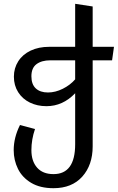

<svg xmlns="http://www.w3.org/2000/svg" viewBox="-20 -773 619 1009"><path d="M569 -456H467V-4Q467 94 412.5 155Q358 216 261 216Q191 216 144 188Q97 160 74.5 114.5Q52 69 52 16Q52 -50 85 -116L164 -95Q145 -40 145 16Q145 74 175 108Q205 142 261 142Q375 142 375 -15V-283Q310 -215 224 -215Q176 -215 137 -234Q98 -253 75.5 -288.5Q53 -324 53 -370Q53 -415 76 -451Q99 -487 141 -507Q183 -527 239 -527H375V-753L467 -739V-527H579ZM375 -456H244Q199 -456 172 -436Q145 -416 145 -372Q145 -330 168 -308.5Q191 -287 232 -287Q271 -287 310 -306.5Q349 -326 375 -356Z"/></svg>

Font: FiraGO
Style: Regular
Weight: 400
Designer: bBox Type
Foundry: bBox Type GmbH
Version: Version 1.001;April 20, 2020;FontCreator 12.0.0.2555 64-bit